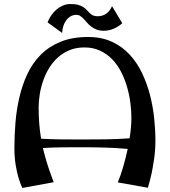

<svg xmlns="http://www.w3.org/2000/svg" viewBox="-20 -908 834 944"><path d="M413.1 -726.1Q479.5 -726.1 529.8 -702.9Q580.1 -679.7 616.7 -640.4Q653.3 -601.1 678 -549.6Q702.6 -498 717.3 -441.7Q731.9 -385.3 738 -327.4Q744.1 -269.5 744.1 -217.8Q744.1 -172.4 738.3 -130.9Q732.4 -89.4 725.6 -56.6Q717.3 -18.6 707 15.1L559.1 -11.2Q573.2 -44.9 585.7 -87.9Q598.1 -130.9 607.9 -175.8Q548.8 -181.2 490 -182.6Q431.2 -184.1 373 -184.1Q327.6 -184.1 282.2 -183.6Q236.8 -183.1 190.9 -180.2Q200.7 -138.7 213.9 -97.2Q227.1 -55.7 244.1 -12.2L89.8 16.1Q79.1 -6.3 70.3 -36.1Q63 -61.5 56.9 -97.9Q50.8 -134.3 50.8 -180.2Q50.8 -240.2 55.9 -304Q61 -367.7 75 -428.2Q88.9 -488.8 114 -543Q139.2 -597.2 179.4 -637.9Q219.7 -678.7 277.1 -702.4Q334.5 -726.1 413.1 -726.1ZM169.9 -378.9Q169.9 -338.4 172.9 -300.5Q175.8 -262.7 182.1 -226.1Q231 -223.1 279.5 -222.7Q328.1 -222.2 377.9 -222.2Q437 -222.2 496.8 -222.9Q556.6 -223.6 617.2 -228Q626 -282.2 626 -330.1Q626 -364.7 620.8 -403.8Q615.7 -442.9 604.5 -481.2Q593.3 -519.5 575.4 -554.7Q557.6 -589.8 531.7 -616.5Q505.9 -643.1 471.9 -658.9Q438 -674.8 395 -674.8Q355.5 -674.8 323.7 -662.1Q292 -649.4 266.8 -627.4Q241.7 -605.5 223.4 -576.4Q205.1 -547.4 193.4 -514.4Q181.6 -481.4 175.8 -446.8Q169.9 -412.1 169.9 -378.9ZM581.1 -793.9Q562.5 -776.9 539.1 -766.8Q515.6 -756.8 489.7 -756.8Q469.2 -756.8 454.6 -762.7Q439.9 -768.6 428.7 -777.1Q417.5 -785.6 408.7 -795.9Q399.9 -806.2 391.8 -814.7Q383.8 -823.2 375.2 -829.1Q366.7 -835 356 -835Q338.4 -835 325.4 -826.7Q312.5 -818.4 303.7 -805.4Q294.9 -792.5 290.5 -776.9Q286.1 -761.2 285.6 -746.1L213.9 -797.9Q220.2 -814.9 231.2 -831.3Q242.2 -847.7 256.8 -860.4Q271.5 -873 289.1 -880.6Q306.6 -888.2 326.7 -888.2Q350.1 -888.2 365.2 -883.8Q380.4 -879.4 390.4 -872.6Q400.4 -865.7 407.2 -858.2Q414.1 -850.6 420.9 -843.8Q427.7 -836.9 436.8 -832.5Q445.8 -828.1 460 -828.1Q484.9 -828.1 502.9 -841.3Q521 -854.5 530.8 -877.9Z"/></svg>

Font: Original Surfer
Style: Regular
Weight: 400
Designer: Astigmatic (AOETI)
Foundry: Astigmatic (AOETI)
Version: Version 1.001